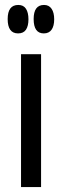

<svg xmlns="http://www.w3.org/2000/svg" viewBox="-20 -756 251 776"><path d="M65 0V-537H146V0ZM53 -621Q11 -621 11 -679Q11 -736 54 -736Q75 -736 85 -720.5Q95 -705 95 -678Q95 -651 85 -636Q75 -621 53 -621ZM157 -621Q116 -621 116 -679Q116 -736 158 -736Q178 -736 188.5 -720.5Q199 -705 199 -678Q199 -651 188.5 -636Q178 -621 157 -621Z"/></svg>

Font: Noto Sans ExtraCondensed
Style: Regular
Weight: 400
Width: 2
Designer: Monotype Design Team
Foundry: Monotype Imaging Inc.
Version: Version 2.013